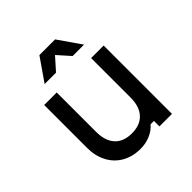

<svg xmlns="http://www.w3.org/2000/svg" viewBox="-221 -1008 1192 1192"><g transform="rotate(-45 375.0 -412.0)"><path d="M630 0H520V-48H490Q465 -18 425 -1Q385 16 339 16Q270 16 217.5 -14Q165 -44 136.5 -98.5Q108 -153 108 -224V-600H218V-254Q218 -175 257 -132.5Q296 -90 369 -90Q442 -90 481 -132.5Q520 -175 520 -254V-600H630ZM306 -840H444L548 -690H448L342 -809H408L302 -690H202Z"/></g></svg>

Font: Martian Mono Custom sWd Rg
Style: Regular
Weight: 400
Width: 6
Monospace: yes
Designer: Alex Havermale
Foundry: Evil Martians
Version: Version 1.000